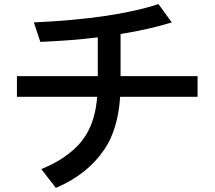

<svg xmlns="http://www.w3.org/2000/svg" viewBox="-20 -843 1039 930"><path d="M453.6 -474.1V-662.1Q329.6 -646.5 175.3 -640.1L144 -734.4Q531.7 -752.4 747.6 -823.2L812 -734.4Q702.6 -700.7 564 -678.2V-474.1H937V-374H562Q551.3 -216.3 485.8 -119.6Q402.8 3.4 250.5 66.9L180.2 -23.9Q332.5 -86.4 396 -188.5Q441.9 -262.2 450.7 -374H62V-474.1Z"/></svg>

Font: UDEV Gothic 35
Style: Bold
Weight: 700
Version: v2.1.0; ttfautohint (v1.8.4.7-5d5b-dirty) -l 6 -r 45 -G 200 